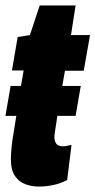

<svg xmlns="http://www.w3.org/2000/svg" viewBox="-21 -676 351 706"><path d="M-1 -250 18 -360H56L66 -417H23L44 -540L89 -547L125 -656H257L240 -547H310L287 -416H218L208 -360H276L257 -250H190L182 -198Q181 -191 180 -184.5Q179 -178 179 -173Q179 -157 186 -147.5Q193 -138 211 -138Q217 -138 224 -139.5Q231 -141 242 -143L226 -14Q180 10 121 10Q96 10 72.5 1.5Q49 -7 34 -29Q19 -51 19 -92Q19 -108 21.5 -134Q24 -160 28 -181L39 -250Z"/></svg>

Font: Georama Condensed ExtraBold
Style: Italic
Weight: 800
Width: 3
Italic angle: -9°
Designer: Jean-Baptiste Levee
Foundry: Production Type
Version: Version 1.000